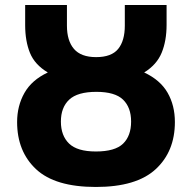

<svg xmlns="http://www.w3.org/2000/svg" viewBox="-20 -733 763 763"><path d="M361 10Q199 10 123.5 -60.5Q48 -131 48 -248Q48 -312 77 -363.5Q106 -415 170 -445Q118 -476 99 -523Q80 -570 80 -633V-713H246V-631Q246 -571 274 -538.5Q302 -506 362 -506Q423 -506 449.5 -538.5Q476 -571 476 -631V-713H642V-634Q642 -571 622.5 -523.5Q603 -476 553 -445Q617 -415 646 -364.5Q675 -314 675 -248Q675 -131 598.5 -60.5Q522 10 361 10ZM361 -131Q437 -131 469 -162Q501 -193 501 -250Q501 -306 469 -337Q437 -368 363 -368Q288 -368 255 -337Q222 -306 222 -250Q222 -194 254.5 -162.5Q287 -131 361 -131Z"/></svg>

Font: Noto Sans SemiCondensed ExtraBold
Style: Regular
Weight: 800
Width: 4
Designer: Monotype Design Team
Foundry: Monotype Imaging Inc.
Version: Version 2.013; ttfautohint (v1.8.4.7-5d5b)